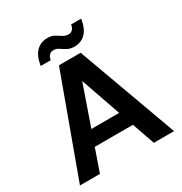

<svg xmlns="http://www.w3.org/2000/svg" viewBox="-200 -1026 1111 1173"><g transform="rotate(-30 356.0 -440.0)"><path d="M24 0 280 -700H433L688 0H545L355 -546L165 0ZM137 -159 173 -264H529L564 -159ZM420 -751Q391 -751 370.5 -762.5Q350 -774 333 -785.5Q316 -797 295 -797Q279 -797 267.5 -786Q256 -775 252 -752H181Q192 -819 223.5 -849.5Q255 -880 301 -880Q330 -880 350 -868.5Q370 -857 387.5 -845.5Q405 -834 426 -834Q443 -834 454.5 -845.5Q466 -857 469 -879H540Q530 -813 498.5 -782Q467 -751 420 -751Z"/></g></svg>

Font: DM Sans 10pt
Style: Bold
Weight: 700
Version: Version 4.004;gftools[0.9.30]